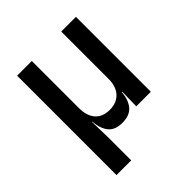

<svg xmlns="http://www.w3.org/2000/svg" viewBox="-199 -684 997 997"><g transform="rotate(-45 300.0 -185.0)"><path d="M85 180V-550H193V-203Q193 -147 220.5 -115.5Q248 -84 300 -84Q351 -84 380 -115.5Q409 -147 409 -203V-550H517V0H410L412 -105H409Q405 -52 379 -21Q353 10 299 10Q245 10 220.5 -21Q196 -52 192 -105H190L193 23V180Z"/></g></svg>

Font: JetBrains Mono NL SemiBold
Style: Regular
Weight: 600
Designer: Philipp Nurullin, Konstantin Bulenkov
Foundry: JetBrains
Version: Version 2.304; ttfautohint (v1.8.4.7-5d5b)